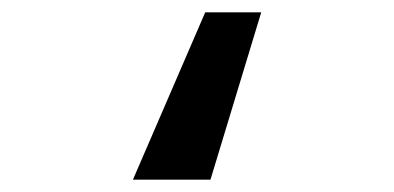

<svg xmlns="http://www.w3.org/2000/svg" viewBox="-20 -159 640 312"><path d="M404.5 -139 322 133H196L313.5 -139Z"/></svg>

Font: Fira Code Light SemiBold
Style: Regular
Weight: 600
Monospace: yes
Version: Version 5.002